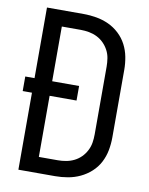

<svg xmlns="http://www.w3.org/2000/svg" viewBox="-83 -796 666 857"><g transform="rotate(10 250.0 -367.5)"><path d="M60 0H226Q255 0 284 -5Q313 -10 339.5 -22.5Q366 -35 388 -55Q410 -75 423.5 -101Q437 -127 442.5 -156Q448 -185 448 -215V-521Q448 -550 442.5 -579Q437 -608 423.5 -634Q410 -660 388 -680.5Q366 -701 339.5 -713Q313 -725 284 -730Q255 -735 226 -735H60V-415H18V-349H60ZM140 -72V-349H262V-415H140V-663H226Q245 -663 264 -659.5Q283 -656 300 -647.5Q317 -639 330.5 -625.5Q344 -612 353 -595Q362 -578 365 -559Q368 -540 368 -521V-215Q368 -195 365 -176.5Q362 -158 353 -140.5Q344 -123 330.5 -109.5Q317 -96 300 -87.5Q283 -79 264 -75.5Q245 -72 226 -72Z"/></g></svg>

Font: Iosevka SS09
Style: Regular
Weight: 400
Monospace: yes
Designer: Belleve Invis
Foundry: Belleve Invis
Version: Version 5.2.1; ttfautohint (v1.8.3)